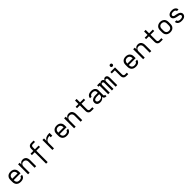

<svg xmlns="http://www.w3.org/2000/svg" viewBox="962 -3809 7077 7077"><g transform="rotate(-45 4500.0 -271.0)"><path d="M302 8Q273 8 243.5 3Q214 -2 187.5 -15Q161 -28 139.5 -48.5Q118 -69 104.5 -95.5Q91 -122 85.5 -151Q80 -180 80 -210V-310Q80 -339 85 -368.5Q90 -398 103.5 -424Q117 -450 138.5 -471Q160 -492 186 -505Q212 -518 241.5 -523Q271 -528 300 -528Q329 -528 358.5 -523Q388 -518 414 -505Q440 -492 461.5 -471Q483 -450 496.5 -424Q510 -398 515 -368.5Q520 -339 520 -310V-223H163V-210Q163 -191 166 -172Q169 -153 177 -136Q185 -119 198.5 -104.5Q212 -90 228.5 -81.5Q245 -73 264 -69.5Q283 -66 302 -66Q324 -66 345 -69Q366 -72 385.5 -81Q405 -90 419 -107Q433 -124 435 -146H518Q516 -121 506.5 -98Q497 -75 481 -56.5Q465 -38 444 -25Q423 -12 399.5 -4.5Q376 3 351.5 5.5Q327 8 302 8ZM163 -297H437V-310Q437 -329 434 -347.5Q431 -366 423 -383.5Q415 -401 402.5 -415Q390 -429 373 -438Q356 -447 337.5 -451Q319 -455 300 -455Q281 -455 262.5 -451Q244 -447 227 -438Q210 -429 197.5 -415Q185 -401 177 -383.5Q169 -366 166 -347.5Q163 -329 163 -310Z M688 0V-520H771V-424Q781 -448 797 -468.5Q813 -489 834 -502.5Q855 -516 880.5 -522Q906 -528 932 -528Q958 -528 984.5 -521.5Q1011 -515 1033 -500Q1055 -485 1071 -462.5Q1087 -440 1096 -415Q1105 -390 1108.5 -363.5Q1112 -337 1112 -310V0H1029V-310Q1029 -328 1026.5 -346.5Q1024 -365 1017 -382Q1010 -399 998 -413.5Q986 -428 970.5 -437.5Q955 -447 936.5 -451Q918 -455 900 -455Q882 -455 863.5 -451Q845 -447 829.5 -437.5Q814 -428 802 -413.5Q790 -399 783 -382Q776 -365 773.5 -346.5Q771 -328 771 -310V0Z M1435 193V-400H1288V-473H1435V-580Q1435 -601 1438.5 -621.5Q1442 -642 1451 -661Q1460 -680 1475 -695Q1490 -710 1509 -719Q1528 -728 1548.5 -731.5Q1569 -735 1590 -735H1712V-662H1590Q1574 -662 1559.5 -656Q1545 -650 1535 -638Q1525 -626 1521.5 -611Q1518 -596 1518 -580V-473H1712V-400H1518V193Z M1957 0V-520H2040V-385Q2055 -419 2081 -446.5Q2107 -474 2140.5 -490.5Q2174 -507 2211 -513.5Q2248 -520 2286 -520H2327V-375H2244V-446Q2226 -444 2207.5 -441Q2189 -438 2171.5 -432.5Q2154 -427 2137 -419.5Q2120 -412 2104.5 -401.5Q2089 -391 2076.5 -377.5Q2064 -364 2055.5 -347.5Q2047 -331 2043.5 -312.5Q2040 -294 2040 -276V0Z M2702 8Q2673 8 2643.5 3Q2614 -2 2587.5 -15Q2561 -28 2539.5 -48.5Q2518 -69 2504.5 -95.5Q2491 -122 2485.5 -151Q2480 -180 2480 -210V-310Q2480 -339 2485 -368.5Q2490 -398 2503.5 -424Q2517 -450 2538.5 -471Q2560 -492 2586 -505Q2612 -518 2641.5 -523Q2671 -528 2700 -528Q2729 -528 2758.5 -523Q2788 -518 2814 -505Q2840 -492 2861.5 -471Q2883 -450 2896.5 -424Q2910 -398 2915 -368.5Q2920 -339 2920 -310V-223H2563V-210Q2563 -191 2566 -172Q2569 -153 2577 -136Q2585 -119 2598.5 -104.5Q2612 -90 2628.5 -81.5Q2645 -73 2664 -69.5Q2683 -66 2702 -66Q2724 -66 2745 -69Q2766 -72 2785.5 -81Q2805 -90 2819 -107Q2833 -124 2835 -146H2918Q2916 -121 2906.5 -98Q2897 -75 2881 -56.5Q2865 -38 2844 -25Q2823 -12 2799.5 -4.5Q2776 3 2751.5 5.5Q2727 8 2702 8ZM2563 -297H2837V-310Q2837 -329 2834 -347.5Q2831 -366 2823 -383.5Q2815 -401 2802.5 -415Q2790 -429 2773 -438Q2756 -447 2737.5 -451Q2719 -455 2700 -455Q2681 -455 2662.5 -451Q2644 -447 2627 -438Q2610 -429 2597.5 -415Q2585 -401 2577 -383.5Q2569 -366 2566 -347.5Q2563 -329 2563 -310Z M3088 0V-520H3171V-424Q3181 -448 3197 -468.5Q3213 -489 3234 -502.5Q3255 -516 3280.5 -522Q3306 -528 3332 -528Q3358 -528 3384.5 -521.5Q3411 -515 3433 -500Q3455 -485 3471 -462.5Q3487 -440 3496 -415Q3505 -390 3508.5 -363.5Q3512 -337 3512 -310V0H3429V-310Q3429 -328 3426.5 -346.5Q3424 -365 3417 -382Q3410 -399 3398 -413.5Q3386 -428 3370.5 -437.5Q3355 -447 3336.5 -451Q3318 -455 3300 -455Q3282 -455 3263.5 -451Q3245 -447 3229.5 -437.5Q3214 -428 3202 -413.5Q3190 -399 3183 -382Q3176 -365 3173.5 -346.5Q3171 -328 3171 -310V0Z M3990 0Q3969 0 3948.5 -3.5Q3928 -7 3909 -16Q3890 -25 3875 -40Q3860 -55 3851 -74Q3842 -93 3838.5 -113.5Q3835 -134 3835 -155V-447H3688V-520H3835V-699H3918V-520H4112V-447H3918V-155Q3918 -139 3921.5 -124Q3925 -109 3935 -97Q3945 -85 3959.5 -79.5Q3974 -74 3990 -74H4112V0Z M4451 8Q4451 8 4451 8Q4451 8 4450 8Q4429 8 4407.5 5Q4386 2 4366.5 -6Q4347 -14 4330 -27.5Q4313 -41 4301.5 -59Q4290 -77 4285 -98.5Q4280 -120 4280 -141Q4280 -169 4289 -195.5Q4298 -222 4317 -242Q4336 -262 4360.5 -274.5Q4385 -287 4412 -294.5Q4439 -302 4466.5 -304.5Q4494 -307 4521 -307H4629V-355Q4629 -371 4625 -386Q4621 -401 4611 -413Q4601 -425 4587.5 -433.5Q4574 -442 4559.5 -446.5Q4545 -451 4529.5 -452.5Q4514 -454 4499 -454Q4477 -454 4455 -450.5Q4433 -447 4413.5 -436.5Q4394 -426 4381.5 -407.5Q4369 -389 4369 -367Q4369 -367 4369 -367Q4369 -367 4369 -367H4286Q4286 -367 4286 -367Q4286 -367 4286 -367Q4286 -392 4294.5 -416Q4303 -440 4318.5 -459.5Q4334 -479 4355 -492.5Q4376 -506 4400 -514Q4424 -522 4449 -525Q4474 -528 4499 -528Q4525 -528 4550.5 -525Q4576 -522 4600.5 -513Q4625 -504 4647 -489Q4669 -474 4684 -453Q4699 -432 4705.5 -406.5Q4712 -381 4712 -355V-104Q4712 -97 4714.5 -89Q4717 -81 4722.5 -75.5Q4728 -70 4735.5 -68Q4743 -66 4751 -66H4768V8H4751Q4729 8 4707.5 3Q4686 -2 4668.5 -15.5Q4651 -29 4641 -49Q4631 -69 4630 -91Q4618 -66 4599 -46.5Q4580 -27 4556 -14.5Q4532 -2 4505 3Q4478 8 4451 8ZM4482 -65Q4500 -65 4518 -68Q4536 -71 4553 -77Q4570 -83 4585 -94Q4600 -105 4610.5 -120Q4621 -135 4625 -153Q4629 -171 4629 -189V-234H4521Q4505 -234 4488 -233Q4471 -232 4455 -228.5Q4439 -225 4423 -220Q4407 -215 4393 -205.5Q4379 -196 4371 -181Q4363 -166 4363 -150Q4363 -129 4374 -111Q4385 -93 4402.5 -82.5Q4420 -72 4440.5 -68.5Q4461 -65 4482 -65Z M4863 0V-447H4807V-520H4946V-475Q4952 -487 4961 -497.5Q4970 -508 4981.5 -515Q4993 -522 5006.5 -525Q5020 -528 5034 -528Q5034 -528 5034 -528Q5034 -528 5034 -528Q5051 -528 5067 -523.5Q5083 -519 5096.5 -508.5Q5110 -498 5118.5 -483.5Q5127 -469 5133 -453Q5138 -469 5146.5 -483.5Q5155 -498 5167.5 -508Q5180 -518 5196.5 -523Q5213 -528 5229 -528Q5229 -528 5229 -528Q5229 -528 5229 -528Q5246 -528 5262.5 -523.5Q5279 -519 5292 -508.5Q5305 -498 5314 -483.5Q5323 -469 5328 -453Q5333 -437 5335 -420.5Q5337 -404 5337 -387V0H5254V-387Q5254 -400 5251.5 -412.5Q5249 -425 5241.5 -434.5Q5234 -444 5222 -449.5Q5210 -455 5198 -455Q5185 -455 5173.5 -449.5Q5162 -444 5154.5 -434.5Q5147 -425 5144 -412.5Q5141 -400 5141 -387V0H5059V-387Q5059 -400 5056 -412.5Q5053 -425 5045.5 -434.5Q5038 -444 5026.5 -449.5Q5015 -455 5002 -455Q4990 -455 4978 -449.5Q4966 -444 4958.5 -434.5Q4951 -425 4948.5 -412.5Q4946 -400 4946 -387V0Z M5813 0Q5793 0 5772 -3.5Q5751 -7 5732.5 -16Q5714 -25 5699 -40Q5684 -55 5675 -74Q5666 -93 5662.5 -113.5Q5659 -134 5659 -155V-447H5499V-520H5741V-155Q5741 -139 5745 -124Q5749 -109 5758.5 -97Q5768 -85 5783 -79.5Q5798 -74 5813 -74H5911V0ZM5700 -608Q5687 -608 5675 -611.5Q5663 -615 5654 -624Q5645 -633 5641.5 -645Q5638 -657 5638 -670Q5638 -683 5641.5 -695Q5645 -707 5654 -716Q5663 -725 5675 -729Q5687 -733 5700 -733Q5713 -733 5725 -729Q5737 -725 5746 -716Q5755 -707 5759 -695Q5763 -683 5763 -670Q5763 -657 5759 -645Q5755 -633 5746 -624Q5737 -615 5725 -611.5Q5713 -608 5700 -608Z M6302 8Q6273 8 6243.5 3Q6214 -2 6187.5 -15Q6161 -28 6139.5 -48.5Q6118 -69 6104.5 -95.5Q6091 -122 6085.5 -151Q6080 -180 6080 -210V-310Q6080 -339 6085 -368.5Q6090 -398 6103.5 -424Q6117 -450 6138.5 -471Q6160 -492 6186 -505Q6212 -518 6241.5 -523Q6271 -528 6300 -528Q6329 -528 6358.5 -523Q6388 -518 6414 -505Q6440 -492 6461.5 -471Q6483 -450 6496.5 -424Q6510 -398 6515 -368.5Q6520 -339 6520 -310V-223H6163V-210Q6163 -191 6166 -172Q6169 -153 6177 -136Q6185 -119 6198.5 -104.5Q6212 -90 6228.5 -81.5Q6245 -73 6264 -69.5Q6283 -66 6302 -66Q6324 -66 6345 -69Q6366 -72 6385.5 -81Q6405 -90 6419 -107Q6433 -124 6435 -146H6518Q6516 -121 6506.5 -98Q6497 -75 6481 -56.5Q6465 -38 6444 -25Q6423 -12 6399.5 -4.5Q6376 3 6351.5 5.5Q6327 8 6302 8ZM6163 -297H6437V-310Q6437 -329 6434 -347.5Q6431 -366 6423 -383.5Q6415 -401 6402.5 -415Q6390 -429 6373 -438Q6356 -447 6337.5 -451Q6319 -455 6300 -455Q6281 -455 6262.5 -451Q6244 -447 6227 -438Q6210 -429 6197.5 -415Q6185 -401 6177 -383.5Q6169 -366 6166 -347.5Q6163 -329 6163 -310Z M6688 0V-520H6771V-424Q6781 -448 6797 -468.5Q6813 -489 6834 -502.5Q6855 -516 6880.5 -522Q6906 -528 6932 -528Q6958 -528 6984.5 -521.5Q7011 -515 7033 -500Q7055 -485 7071 -462.5Q7087 -440 7096 -415Q7105 -390 7108.5 -363.5Q7112 -337 7112 -310V0H7029V-310Q7029 -328 7026.5 -346.5Q7024 -365 7017 -382Q7010 -399 6998 -413.5Q6986 -428 6970.5 -437.5Q6955 -447 6936.5 -451Q6918 -455 6900 -455Q6882 -455 6863.5 -451Q6845 -447 6829.5 -437.5Q6814 -428 6802 -413.5Q6790 -399 6783 -382Q6776 -365 6773.5 -346.5Q6771 -328 6771 -310V0Z M7590 0Q7569 0 7548.5 -3.5Q7528 -7 7509 -16Q7490 -25 7475 -40Q7460 -55 7451 -74Q7442 -93 7438.5 -113.5Q7435 -134 7435 -155V-447H7288V-520H7435V-699H7518V-520H7712V-447H7518V-155Q7518 -139 7521.5 -124Q7525 -109 7535 -97Q7545 -85 7559.5 -79.5Q7574 -74 7590 -74H7712V0Z M8100 8Q8071 8 8041.5 3Q8012 -2 7986 -15Q7960 -28 7938.5 -49Q7917 -70 7903.5 -96Q7890 -122 7885 -151.5Q7880 -181 7880 -210V-310Q7880 -339 7885 -368.5Q7890 -398 7903.5 -424Q7917 -450 7938.5 -471Q7960 -492 7986.5 -505Q8013 -518 8042 -524.5Q8071 -531 8100 -531Q8129 -531 8158 -524.5Q8187 -518 8213.5 -505Q8240 -492 8261.5 -471Q8283 -450 8296.5 -424Q8310 -398 8315 -368.5Q8320 -339 8320 -310V-210Q8320 -181 8315 -151.5Q8310 -122 8296.5 -96Q8283 -70 8261.5 -49Q8240 -28 8214 -15Q8188 -2 8158.5 3Q8129 8 8100 8ZM8100 -66Q8119 -66 8137.5 -69.5Q8156 -73 8173 -82Q8190 -91 8202.5 -105Q8215 -119 8223 -136.5Q8231 -154 8234 -172.5Q8237 -191 8237 -210V-310Q8237 -329 8234 -348Q8231 -367 8223 -384Q8215 -401 8202 -415.5Q8189 -430 8172 -438.5Q8155 -447 8136 -451Q8117 -455 8098 -455Q8079 -455 8060.5 -451Q8042 -447 8026 -437.5Q8010 -428 7997 -414Q7984 -400 7976.5 -383Q7969 -366 7966 -347.5Q7963 -329 7963 -310V-210Q7963 -191 7966 -172.5Q7969 -154 7977 -136.5Q7985 -119 7997.5 -105Q8010 -91 8027 -82Q8044 -73 8062.5 -69.5Q8081 -66 8100 -66Z M8699 8Q8674 8 8649.5 5.5Q8625 3 8601.5 -4.5Q8578 -12 8556.5 -24.5Q8535 -37 8519 -55.5Q8503 -74 8494.5 -97.5Q8486 -121 8486 -146Q8486 -146 8486 -146.5Q8486 -147 8486 -147H8569Q8569 -147 8569 -147Q8569 -147 8569 -147Q8569 -133 8575 -119.5Q8581 -106 8591.5 -96.5Q8602 -87 8615 -81Q8628 -75 8642 -71.5Q8656 -68 8670 -67Q8684 -66 8699 -66Q8713 -66 8727 -67Q8741 -68 8754.5 -71Q8768 -74 8781 -79.5Q8794 -85 8805 -94Q8816 -103 8823 -115.5Q8830 -128 8830 -142Q8830 -158 8820.5 -172Q8811 -186 8797 -194Q8783 -202 8767.5 -205Q8752 -208 8736 -210.5Q8720 -213 8704.5 -216.5Q8689 -220 8673 -223.5Q8657 -227 8641.5 -231Q8626 -235 8611 -240Q8596 -245 8581.5 -252Q8567 -259 8554 -268.5Q8541 -278 8530 -290Q8519 -302 8511.5 -316Q8504 -330 8500 -345.5Q8496 -361 8496 -377Q8496 -401 8504.5 -424Q8513 -447 8528 -465Q8543 -483 8564 -495.5Q8585 -508 8607.5 -515.5Q8630 -523 8654 -525.5Q8678 -528 8701 -528Q8725 -528 8749 -525.5Q8773 -523 8795.5 -515.5Q8818 -508 8838.5 -495Q8859 -482 8874.5 -464Q8890 -446 8898 -423Q8906 -400 8906 -376Q8906 -376 8906 -375.5Q8906 -375 8906 -375H8823Q8823 -375 8823 -375Q8823 -375 8823 -375Q8823 -395 8810.5 -412.5Q8798 -430 8780 -439Q8762 -448 8742 -451Q8722 -454 8701 -454Q8688 -454 8674.5 -453Q8661 -452 8648 -449Q8635 -446 8622.5 -440Q8610 -434 8600 -425Q8590 -416 8584 -403.5Q8578 -391 8578 -378Q8578 -362 8587.5 -348Q8597 -334 8610.5 -326Q8624 -318 8640 -315Q8656 -312 8672 -309.5Q8688 -307 8703.5 -304Q8719 -301 8734.5 -297Q8750 -293 8765.5 -289Q8781 -285 8796.5 -280Q8812 -275 8826 -268Q8840 -261 8853 -251.5Q8866 -242 8877 -230Q8888 -218 8896 -204Q8904 -190 8908 -174.5Q8912 -159 8912 -143Q8912 -119 8903 -95.5Q8894 -72 8878 -54Q8862 -36 8840.5 -23.5Q8819 -11 8795.5 -4Q8772 3 8747.5 5.5Q8723 8 8699 8Z"/></g></svg>

Font: Iosevka Meiseki Sans
Style: Regular
Weight: 400
Monospace: yes
Designer: Belleve Invis
Foundry: Belleve Invis
Version: Version 11.2.6; ttfautohint (v1.8.4)